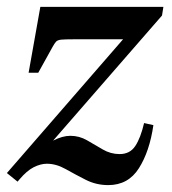

<svg xmlns="http://www.w3.org/2000/svg" viewBox="-23 -527 499 557"><path d="M113 -52Q95 -52 75 -42Q55 -32 33 -6L28 0L-3 -25L334 -413H189Q166 -413 155 -412Q144 -411 139.5 -406Q135 -401 129 -390L88 -316H60L94 -507H451L447 -482L131 -119Q158 -133 181 -133Q207 -133 229.5 -120Q252 -107 275 -93.5Q298 -80 324 -80Q354 -80 369.5 -103.5Q385 -127 395 -170L422 -164Q411 -88 380 -39Q349 10 291 10Q256 10 225.5 -5.5Q195 -21 167.5 -36.5Q140 -52 113 -52Z"/></svg>

Font: Inria Serif
Style: Bold Italic
Weight: 700
Italic angle: -10°
Designer: Black Foundry Team
Foundry: Black Foundry
Version: Version 1.000; ttfautohint (v1.8.3)